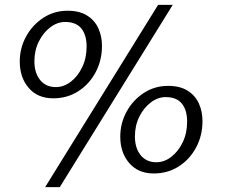

<svg xmlns="http://www.w3.org/2000/svg" viewBox="-20 -767 936 787"><path d="M165 0 628 -747H688L225 0ZM198 -364Q134.5 -364 97.8 -406.5Q61 -449 61 -515Q61 -570 87 -617.5Q113 -665 157.5 -694Q202 -723 257 -723Q306 -723 337.2 -703.2Q368.5 -683.5 383.2 -650.8Q398 -618 398 -579Q398 -520 372.2 -471.2Q346.5 -422.5 301.2 -393.2Q256 -364 198 -364ZM209 -410Q241.5 -410 270.2 -432Q299 -454 317 -491.8Q335 -529.5 335 -576Q335 -623.5 313.5 -650.2Q292 -677 247 -677Q215 -677 186.2 -655.2Q157.5 -633.5 139.2 -597Q121 -560.5 121 -516Q121 -468 144.5 -439Q168 -410 209 -410ZM610 -56Q546.5 -56 509.8 -98.5Q473 -141 473 -207Q473 -262 499 -309.5Q525 -357 569.5 -386Q614 -415 669 -415Q718 -415 749.2 -395.2Q780.5 -375.5 795.2 -342.8Q810 -310 810 -271Q810 -212 784.2 -163.2Q758.5 -114.5 713.2 -85.2Q668 -56 610 -56ZM621 -102Q653.5 -102 682.2 -124.2Q711 -146.5 729 -184Q747 -221.5 747 -268Q747 -315.5 725.5 -342.2Q704 -369 659 -369Q627 -369 598.2 -347.2Q569.5 -325.5 551.2 -289Q533 -252.5 533 -208Q533 -160 556.5 -131Q580 -102 621 -102Z"/></svg>

Font: Merriweather Sans Light
Style: Italic
Weight: 300
Italic angle: -7.5°
Designer: Eben Sorkin
Foundry: Eben Sorkin
Version: Version 2.001; ttfautohint (v1.8.3)